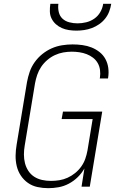

<svg xmlns="http://www.w3.org/2000/svg" viewBox="-20 -975 640 1003"><path d="M232 8Q203 8 175.5 2Q148 -4 126 -19.5Q104 -35 89 -57.5Q74 -80 67.5 -107Q61 -134 61.5 -162.5Q62 -191 67 -220L121 -546Q126 -573 135 -599.5Q144 -626 161 -650Q178 -674 201 -692.5Q224 -711 250 -722.5Q276 -734 304 -738.5Q332 -743 359 -743Q385 -743 410.5 -739.5Q436 -736 458.5 -727Q481 -718 500 -703Q519 -688 530.5 -667Q542 -646 545.5 -621Q549 -596 545 -570L544 -565H501L502 -569Q505 -589 502.5 -609Q500 -629 490.5 -645.5Q481 -662 466 -673.5Q451 -685 433 -692Q415 -699 395 -702Q375 -705 355 -705Q333 -705 310.5 -701Q288 -697 266.5 -687Q245 -677 226.5 -661Q208 -645 195 -625.5Q182 -606 174.5 -584Q167 -562 163 -540L109 -214Q105 -191 105 -167.5Q105 -144 110.5 -122.5Q116 -101 128 -82.5Q140 -64 158.5 -52Q177 -40 199.5 -35Q222 -30 246 -30Q268 -30 290 -33.5Q312 -37 333 -46.5Q354 -56 372.5 -71Q391 -86 404.5 -105Q418 -124 425.5 -145.5Q433 -167 437 -189L464 -353H302L309 -392H514L449 0H406L421 -95Q407 -70 386 -49.5Q365 -29 339.5 -15.5Q314 -2 286.5 3Q259 8 232 8ZM379 -815Q359 -815 339.5 -818Q320 -821 303 -828.5Q286 -836 272 -848.5Q258 -861 249.5 -878Q241 -895 240.5 -915Q240 -935 243 -955H285Q282 -933 287 -912Q292 -891 306.5 -877.5Q321 -864 342 -858.5Q363 -853 385 -853Q407 -853 430 -858.5Q453 -864 472.5 -877.5Q492 -891 504 -912Q516 -933 519 -955H561Q558 -935 550.5 -915Q543 -895 529.5 -878Q516 -861 498 -848.5Q480 -836 460 -828.5Q440 -821 419.5 -818Q399 -815 379 -815Z"/></svg>

Font: Iosevka Aile Extralight
Style: Italic
Weight: 200
Italic angle: -9°
Designer: Belleve Invis
Foundry: Belleve Invis
Version: Version 31.1.0; ttfautohint (v1.8.4)